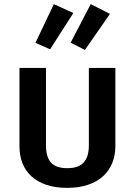

<svg xmlns="http://www.w3.org/2000/svg" viewBox="-20 -894 651 927"><path d="M537 -188Q537 -144 522 -107Q507 -70 478 -43.5Q449 -17 405.5 -2Q362 13 305 13Q247 13 204 -1.5Q161 -16 132 -42.5Q103 -69 88.5 -106Q74 -143 74 -188V-566H202V-192Q202 -136 226.5 -109Q251 -82 305 -82Q359 -82 384 -109.5Q409 -137 409 -192V-566H537ZM151 -687 240 -874 334 -831 222 -656ZM321 -688 418 -874 511 -827 390 -653Z"/></svg>

Font: Qnwhxotralxmqkhsjrfbfhwcoqn
Style: Regular
Weight: 500
Designer: Carrois Corporate & Edenspiekermann
Foundry: Carrois Corporate GbR & Edenspiekermann AG
Version: Version 2.001